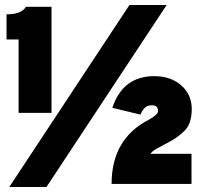

<svg xmlns="http://www.w3.org/2000/svg" viewBox="-20 -732 821 764"><path d="M17 12 495 -712H643L165 12ZM54 -283V-575H6V-675Q66 -675 83 -705H185V-283ZM424 0Q424 -179 571 -255Q609 -276 609 -290Q609 -313 585 -313Q567 -313 557 -304Q547 -295 539 -276L427 -303Q469 -429 594 -429Q659 -429 701 -392.5Q743 -356 743 -298Q743 -269 735.5 -246.5Q728 -224 710 -207.5Q692 -191 677.5 -181.5Q663 -172 636 -158Q628 -153 614 -146Q600 -139 591.5 -133Q583 -127 579 -120H742V0Z"/></svg>

Font: Overpass Heavy
Style: Regular
Weight: 900
Designer: Delve Withrington, Thomas Jockin
Foundry: Delve Fonts
Version: Version 3.000;DELV;Overpass